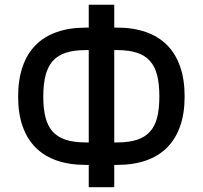

<svg xmlns="http://www.w3.org/2000/svg" viewBox="-20 -760 855 810"><path d="M342.3 -643.5H354.4V-740.1H462V-643.5H473.4Q542.3 -643.5 595.5 -624.8Q648.8 -606.2 685 -569.6Q721.2 -533 740.1 -478.7Q758.9 -424.4 758.9 -353Q758.9 -282 740.1 -228Q721.2 -174 685 -137.6Q648.8 -101.2 595.5 -82.7Q542.3 -64.3 473.4 -64.3H462V29.8H354.4V-64.3H342.3Q273.1 -64.3 219.8 -82.7Q166.5 -101.2 130.3 -137.4Q94.1 -173.7 75.3 -227.5Q56.5 -281.2 56.5 -351.9Q56.5 -424 75.3 -478.5Q94.1 -533 130.3 -569.6Q166.5 -606.2 219.8 -624.8Q273.1 -643.5 342.3 -643.5ZM162.6 -351.9Q162.6 -300.4 172.2 -263.7Q181.8 -226.9 203.1 -203.8Q224.4 -180.8 258.7 -169.9Q293 -159.1 342.3 -159.1H354.4V-548.7H342.3Q293 -548.7 258.7 -537.8Q224.4 -527 203.1 -503.2Q181.8 -479.4 172.2 -442.1Q162.6 -404.8 162.6 -351.9ZM462 -548.7V-159.1H473.7Q522.7 -159.1 556.8 -169.9Q590.9 -180.8 612.2 -204Q633.5 -227.3 642.9 -264Q652.3 -300.8 652.3 -353Q652.3 -405.5 642.9 -442.6Q633.5 -479.8 612.2 -503.4Q590.9 -527 556.8 -537.8Q522.7 -548.7 473.7 -548.7Z"/></svg>

Font: Cannonade Med
Style: Regular
Weight: 500
Designer: Rasmus Andersson
Foundry: rsms
Version: Version 3.012;git-f93a4a705